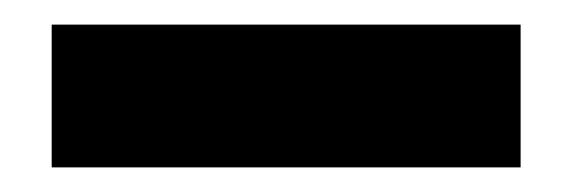

<svg xmlns="http://www.w3.org/2000/svg" viewBox="-20 -754 464 156"><path d="M22 -618V-734H403V-618Z"/></svg>

Font: REM ExtraBold
Style: Regular
Weight: 800
Designer: Octavio Pardo
Foundry: Ashler Design
Version: Version 1.005;gftools[0.9.28]